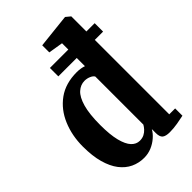

<svg xmlns="http://www.w3.org/2000/svg" viewBox="-243 -917 1025 1025"><g transform="rotate(-45 269.5 -405.0)"><path d="M218 11Q178 11 143.5 -5.2Q109 -21.5 83.2 -55Q57.5 -88.5 43 -140.2Q28.5 -192 28.5 -263.5Q28.5 -346 57.8 -415.2Q87 -484.5 144.2 -526Q201.5 -567.5 286.5 -567.5Q302 -567.5 315.5 -565.2Q329 -563 340 -559V-732L257.5 -745.5V-799L446.5 -819.5H451L476.5 -798.5V-59H521V-4Q501.5 0.5 470.2 5.8Q439 11 411.5 11Q381.5 11 368.2 0.5Q355 -10 355 -39V-69Q343.5 -48 322.5 -29.8Q301.5 -11.5 274.8 -0.2Q248 11 218 11ZM266 -70Q285.5 -70 299.8 -77.5Q314 -85 324 -96Q334 -107 340 -118V-480.5Q334.5 -491 318 -498.2Q301.5 -505.5 283 -505.5Q253 -505.5 228.5 -483.5Q204 -461.5 189.8 -411.5Q175.5 -361.5 175.5 -278.5Q175.5 -205.5 187.2 -159.2Q199 -113 219.2 -91.5Q239.5 -70 266 -70ZM201 -684.5H539V-621H201Z"/></g></svg>

Font: Merriweather 24pt SemiCondensed
Style: Bold
Weight: 700
Width: 4
Designer: Eben Sorkin
Foundry: Eben Sorkin
Version: Version 2.100